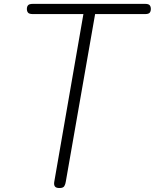

<svg xmlns="http://www.w3.org/2000/svg" viewBox="-20 -948 780 968"><path d="M280 0Q262.5 0 256.8 -8Q251 -16 253.5 -31L400.5 -877H146.5Q127.5 -877 121.5 -884Q115.5 -891 115.5 -903Q115.5 -914.5 121.5 -921.5Q127.5 -928.5 146.5 -928.5H711Q729 -928.5 734.8 -921.5Q740.5 -914.5 740.5 -903Q740.5 -891 734.8 -884Q729 -877 711 -877H459.5L311.5 -31Q310 -20 304.5 -10Q299 0 280 0Z"/></svg>

Font: Edu VIC WA NT Hand Pre
Style: Regular
Weight: 400
Designer: Tina and Corey Anderson, Eben Sorkin, Mirko Velimirovic
Foundry: Google for Education
Version: Version 1.000